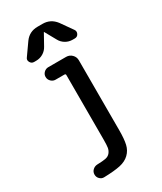

<svg xmlns="http://www.w3.org/2000/svg" viewBox="-242 -851 984 1165"><g transform="rotate(-30 250.0 -268.5)"><path d="M106.4 -589.8Q88.9 -589.8 80.1 -606Q71.3 -622.1 82 -635.7L140.6 -718.8Q173.8 -764.6 231.4 -764.6H266.6Q322.3 -764.6 357.4 -718.8L416 -635.7Q425.8 -622.1 418 -606Q410.2 -589.8 391.6 -589.8H377Q349.6 -589.8 327.1 -603.5Q304.7 -617.2 293 -639.6L250 -716.8Q250 -717.8 249 -717.8Q248 -717.8 248 -716.8L205.1 -639.6Q192.4 -616.2 169.9 -603Q147.5 -589.8 121.1 -589.8ZM127 140.6Q166 139.6 186.5 135.7Q207 131.8 218.8 117.2Q230.5 102.5 233.4 84.5Q236.3 66.4 236.3 27.3V-423.8Q236.3 -431.6 226.6 -431.6H165Q147.5 -431.6 134.3 -444.8Q121.1 -458 121.1 -476.1Q121.1 -494.1 134.3 -506.8Q147.5 -519.5 165 -519.5H290Q313.5 -519.5 330.1 -502.9Q346.7 -486.3 346.7 -462.9V27.3Q346.7 88.9 338.4 124.5Q330.1 160.2 304.7 184.6Q279.3 209 238.3 217.8Q197.3 226.6 126 228.5Q108.4 229.5 95.2 216.8Q82 204.1 82 185.5Q82 167 95.2 154.3Q108.4 141.6 127 140.6Z"/></g></svg>

Font: Rounded Mgen+ 1m medium
Style: Regular
Weight: 500
Designer: [Source Han Sans]
Ryoko NISHIZUKA  (kana & ideographs); Paul D. Hunt (Latin, Greek & Cyrillic); Wenlong ZHANG  (bopomofo
Version: Version 1.059.20150602